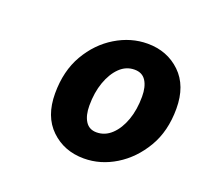

<svg xmlns="http://www.w3.org/2000/svg" viewBox="-73 -796 543 512"><g transform="rotate(20 198.5 -540.0)"><path d="M210 -367Q154 -367 116.5 -403Q79 -439 79 -504Q79 -568 106 -614.5Q133 -661 176 -687Q219 -713 266 -713Q322 -713 359.5 -677Q397 -641 397 -576Q397 -512 369.5 -465.5Q342 -419 299.5 -393Q257 -367 210 -367ZM218 -444Q242 -444 260.5 -461.5Q279 -479 289.5 -508.5Q300 -538 300 -575Q300 -603 289.5 -619.5Q279 -636 257 -636Q233 -636 215 -618.5Q197 -601 186.5 -571.5Q176 -542 176 -505Q176 -477 186.5 -460.5Q197 -444 218 -444Z"/></g></svg>

Font: Source Sans 3 ExtraLight
Style: Bold Italic
Weight: 700
Italic angle: -11°
Version: Version 3.052;hotconv 1.1.0;makeotfexe 2.6.0